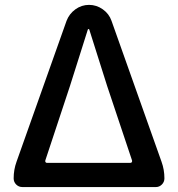

<svg xmlns="http://www.w3.org/2000/svg" viewBox="-20 -756 720 776"><path d="M70.3 0Q55.7 0 45.4 -10.3Q35.2 -20.5 35.2 -35.2Q35.2 -70.3 46.9 -102.5L249 -671.9Q259.8 -700.2 284.7 -718.3Q309.6 -736.3 339.8 -736.3Q370.1 -736.3 395.5 -718.3Q420.9 -700.2 430.7 -671.9L632.8 -102.5Q644.5 -70.3 644.5 -35.2Q644.5 -20.5 634.3 -10.3Q624 0 610.4 0ZM163.1 -107.4Q162.1 -103.5 164.1 -100.6Q166 -97.7 169.9 -97.7H506.8Q510.7 -97.7 512.7 -100.6Q514.6 -103.5 513.7 -107.4L413.1 -408.2L340.8 -636.7Q339.8 -638.7 337.9 -638.7Q335.9 -638.7 335 -636.7L262.7 -408.2Z"/></svg>

Font: Gen Jyuu GothicX Medium
Style: Regular
Weight: 500
Designer: Ryoko NISHIZUKA (kana &amp; ideographs); Paul D. Hunt (Latin, Greek &amp; Cyrillic); Wenlong ZHANG (bopomofo); Sandoll C
Version: Version 1.058.20140828